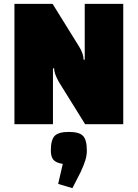

<svg xmlns="http://www.w3.org/2000/svg" viewBox="-20 -645 715 997"><path d="M55 0V-625H253L389 -406Q403 -384 408.5 -366.5Q414 -349 414 -335H420V-625H620V0H422L286 -219Q273 -242 267 -259.5Q261 -277 261 -290H255V0ZM356 332 282 310 306 206Q272 201 258 185.5Q244 170 244 137Q244 81 264 60.5Q284 40 338 40Q391 40 411 60.5Q431 81 431 137Q431 161 423.5 186Q416 211 399 248Z"/></svg>

Font: Changa ExtraBold
Style: Regular
Weight: 800
Designer: Eduardo Rodriguez Tunni
Foundry: Eduardo Rodriguez Tunni
Version: Version 3.002; ttfautohint (v1.8.2)